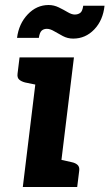

<svg xmlns="http://www.w3.org/2000/svg" viewBox="-20 -746 437 766"><path d="M71 0 134 -517H275L212 0ZM190 0 217 -110 266 -99Q281 -96 289.5 -88Q298 -80 296 -65L288 0ZM156 -517 129 -407 80 -417Q65 -421 56.5 -428.5Q48 -436 50 -452L58 -517ZM278 -688Q291 -688 300 -694.5Q309 -701 312 -723H397Q391 -665 356 -628.5Q321 -592 272 -592Q250 -592 231 -602Q212 -612 196 -621.5Q180 -631 167 -631Q154 -631 146 -623.5Q138 -616 135 -595H48Q55 -651 90.5 -688.5Q126 -726 174 -726Q195 -726 214.5 -716.5Q234 -707 250 -697.5Q266 -688 278 -688Z"/></svg>

Font: Aleo ExtraBold
Style: Italic
Weight: 800
Italic angle: -7°
Designer: Alessio Laiso
Foundry: Alessio Laiso
Version: Version 2.001;gftools[0.9.29]